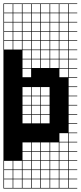

<svg xmlns="http://www.w3.org/2000/svg" viewBox="-20 -827 469 1115"><path d="M325 -803.6V-753.6H375V-803.6ZM325 -700H375V-750H325ZM3.6 -700H53.6V-750H3.6ZM57.1 -700H107.1V-750H57.1ZM110.7 -700H160.7V-750H110.7ZM271.4 -700H321.4V-750H271.4ZM164.3 -700H214.3V-750H164.3ZM217.9 -700H267.9V-750H217.9ZM217.9 -646.4H267.9V-696.4H217.9ZM271.4 -646.4H321.4V-696.4H271.4ZM164.3 -646.4H214.3V-696.4H164.3ZM110.7 -646.4H160.7V-696.4H110.7ZM57.1 -646.4H107.1V-696.4H57.1ZM3.6 -646.4H53.6V-696.4H3.6ZM325 -646.4H375V-696.4H325ZM271.4 -592.9H321.4V-642.9H271.4ZM217.9 -592.9H267.9V-642.9H217.9ZM164.3 -592.9H214.3V-642.9H164.3ZM110.7 -592.9H160.7V-642.9H110.7ZM325 -592.9H375V-642.9H325ZM3.6 -592.9H53.6V-642.9H3.6ZM57.1 -592.9H107.1V-642.9H57.1ZM271.4 -539.3H321.4V-589.3H271.4ZM217.9 -539.3H267.9V-589.3H217.9ZM164.3 -539.3H214.3V-589.3H164.3ZM325 -539.3H375V-589.3H325ZM110.7 -539.3H160.7V-589.3H110.7ZM3.6 -539.3H53.6V-589.3H3.6ZM57.1 -539.3H107.1V-589.3H57.1ZM217.9 -485.7H267.9V-535.7H217.9ZM325 -485.7H375V-535.7H325ZM164.3 -485.7H214.3V-535.7H164.3ZM110.7 -485.7H160.7V-535.7H110.7ZM271.4 -485.7H321.4V-535.7H271.4ZM110.7 -432.1H160.7V-482.1H110.7ZM325 -432.1H375V-482.1H325ZM164.3 -432.1H214.3V-482.1H164.3ZM271.4 -432.1H321.4V-482.1H271.4ZM217.9 -432.1H267.9V-482.1H217.9ZM325 -378.6H375V-428.6H325ZM110.7 -378.6H160.7V-428.6H110.7ZM217.9 -271.4H267.9V-321.4H217.9ZM110.7 -271.4H160.7V-321.4H110.7ZM164.3 -271.4H214.3V-321.4H164.3ZM164.3 -217.9H214.3V-267.9H164.3ZM217.9 -217.9H267.9V-267.9H217.9ZM110.7 -217.9H160.7V-267.9H110.7ZM217.9 -164.3H267.9V-214.3H217.9ZM164.3 -164.3H214.3V-214.3H164.3ZM110.7 -164.3H160.7V-214.3H110.7ZM217.9 -110.7H267.9V-160.7H217.9ZM110.7 -110.7H160.7V-160.7H110.7ZM164.3 -110.7H214.3V-160.7H164.3ZM325 -3.6H375V-53.6H325ZM164.3 50H214.3V0H164.3ZM271.4 50H321.4V0H271.4ZM217.9 50H267.9V0H217.9ZM110.7 50H160.7V0H110.7ZM325 50H375V0H325ZM217.9 103.6H267.9V53.6H217.9ZM325 103.6H375V53.6H325ZM110.7 103.6H160.7V53.6H110.7ZM271.4 103.6H321.4V53.6H271.4ZM164.3 103.6H214.3V53.6H164.3ZM217.9 210.7H267.9V160.7H217.9ZM325 210.7H375V160.7H325ZM110.7 210.7H160.7V160.7H110.7ZM57.1 210.7H107.1V160.7H57.1ZM271.4 210.7H321.4V160.7H271.4ZM164.3 210.7H214.3V160.7H164.3ZM3.6 210.7H53.6V160.7H3.6ZM164.3 264.3H214.3V214.3H164.3ZM325 264.3H375V214.3H325ZM217.9 264.3H267.9V214.3H217.9ZM110.7 264.3H160.7V214.3H110.7ZM57.1 264.3H107.1V214.3H57.1ZM271.4 264.3H321.4V214.3H271.4ZM3.6 264.3H53.6V214.3H3.6ZM271.4 -803.6V-753.6H321.4V-803.6ZM217.9 -803.6V-753.6H267.9V-803.6ZM164.3 -803.6V-753.6H214.3V-803.6ZM110.7 -803.6V-753.6H160.7V-803.6ZM57.1 -803.6V-753.6H107.1V-803.6ZM3.6 -803.6V-753.6H53.6V-803.6ZM0 267.9V107.1H3.6V157.1H53.6V107.1H57.1V157.1H107.1V107.1H110.7V157.1H160.7V107.1H164.3V157.1H214.3V107.1H0V-807.1H428.6V-803.6H378.6V-753.6H428.6V-750H378.6V-700H428.6V-696.4H378.6V-646.4H428.6V-642.9H378.6V-592.9H428.6V-589.3H378.6V-539.3H428.6V-535.7H378.6V-485.7H428.6V-482.1H378.6V-432.1H428.6V-428.6H378.6V-378.6H428.6V-375H378.6V-325H428.6V-321.4H378.6V-271.4H428.6V-267.9H378.6V-217.9H428.6V-214.3H378.6V-164.3H428.6V-160.7H378.6V-110.7H428.6V-107.1H378.6V-57.1H428.6V-53.6H378.6V-3.6H428.6V0H378.6V50H428.6V53.6H378.6V103.6H428.6V107.1H378.6V157.1H428.6V160.7H378.6V210.7H428.6V214.3H378.6V264.3H428.6V267.9ZM267.9 157.1V107.1H217.9V157.1ZM321.4 157.1V107.1H271.4V157.1ZM375 157.1V107.1H325V157.1Z"/></svg>

Font: Jersey 10 Charted
Style: Regular
Weight: 400
Designer: Sarah Cadigan-Fried
Version: Version 1.000; ttfautohint (v1.8.4.7-5d5b)